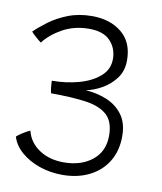

<svg xmlns="http://www.w3.org/2000/svg" viewBox="-77 -731 671 795"><g transform="rotate(10 258.0 -333.5)"><path d="M238.5 1.5Q187.5 1.5 142 -14.2Q96.5 -30 64.5 -57.8Q32.5 -85.5 22 -121.5Q32 -130.5 47.5 -140.2Q63 -150 77 -156Q88.5 -108 131.5 -79.2Q174.5 -50.5 235 -50.5Q308 -50.5 354.8 -88Q401.5 -125.5 401.5 -191.5Q401.5 -252 369.2 -279.8Q337 -307.5 277.2 -315.2Q217.5 -323 134.5 -323Q132 -330.5 130.2 -346.8Q128.5 -363 128.5 -375Q187 -375 240.5 -389.5Q294 -404 328 -433.5Q362 -463 362 -507Q362 -552 333 -582.8Q304 -613.5 244.5 -613.5Q182.5 -613.5 134 -587Q85.5 -560.5 56 -522.5Q47 -529 33.5 -541Q20 -553 13 -561Q34 -582 67.5 -607Q101 -632 146.2 -649.8Q191.5 -667.5 247 -667.5Q323 -667.5 371.8 -627.5Q420.5 -587.5 420.5 -512Q420.5 -467 396.8 -435.5Q373 -404 339 -385.2Q305 -366.5 274 -360.5Q321.5 -357.5 362.8 -340.5Q404 -323.5 429.8 -289Q455.5 -254.5 455.5 -199Q455.5 -137 427.8 -92Q400 -47 351 -22.8Q302 1.5 238.5 1.5Z"/></g></svg>

Font: Grandstander ExtraLight
Style: Regular
Weight: 200
Designer: Tyler Finck
Foundry: Etcetera Type Co
Version: Version 1.200; ttfautohint (v1.8.3)